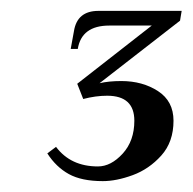

<svg xmlns="http://www.w3.org/2000/svg" viewBox="-20 -700 354 353"><path d="M67 -418 83 -430Q110 -394 160 -394Q184 -394 205.5 -417.5Q227 -441 227 -478Q227 -524 177 -524Q156 -524 133 -518L122 -546L259 -653H181Q130 -653 123 -610H110L116 -643Q122 -680 161 -680H314L311 -662L163 -547Q180 -551 203 -551Q242 -551 270.5 -532.5Q299 -514 299 -478Q299 -439 276.5 -414Q254 -389 224 -378Q194 -367 169 -367Q130 -367 106.5 -380Q83 -393 67 -418Z"/></svg>

Font: Philosopher
Style: Bold Italic
Weight: 700
Italic angle: -10°
Designer: Jovanny Lemonad
Foundry: Jovanny Lemonad
Version: Version 2.000